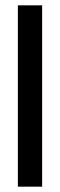

<svg xmlns="http://www.w3.org/2000/svg" viewBox="-20 -700 225 720"><path d="M47 0V-680H138V0Z"/></svg>

Font: Bricolage Grotesque 96pt ExtraBold 96pt
Style: Regular
Weight: 400
Version: Version 1.001;gftools[0.9.33.dev8+g029e19f]